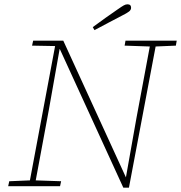

<svg xmlns="http://www.w3.org/2000/svg" viewBox="-20 -865 841 892"><path d="M559 -653 563 -676H801L797 -653L703 -649L579 7H553L258 -637H257L207 -355L146 -27L264 -23L259 0H18L23 -23L119 -27L236 -651L129 -653L134 -676H274L565 -41L614 -317L676 -649ZM411 -739Q441 -761 469.5 -781.5Q498 -802 526 -821Q546 -835 555 -840Q564 -845 572 -845Q589 -845 589 -829Q589 -819 579.5 -811.5Q570 -804 544 -791Q513 -775 482 -758.5Q451 -742 419 -725Z"/></svg>

Font: Source Serif 4 SmText ExtraLight
Style: Italic
Weight: 200
Italic angle: -12°
Designer: Frank Grießhammer
Foundry: Adobe
Version: Version 4.005;hotconv 1.1.0;makeotfexe 2.6.0